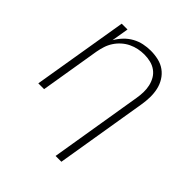

<svg xmlns="http://www.w3.org/2000/svg" viewBox="-203 -670 1006 1006"><g transform="rotate(45 300.0 -166.5)"><path d="M372 205 457 -311Q461 -334 461.5 -357.5Q462 -381 457 -403Q452 -425 441 -444Q430 -463 412 -476Q394 -489 371.5 -494.5Q349 -500 326 -500Q303 -500 281 -495.5Q259 -491 238 -481Q217 -471 199 -455Q181 -439 168 -419Q155 -399 148 -377Q141 -355 137 -333L82 0H39L127 -530H170L154 -435Q168 -459 187.5 -479.5Q207 -500 231.5 -513.5Q256 -527 282.5 -532.5Q309 -538 335 -538Q364 -538 392 -531.5Q420 -525 442 -509Q464 -493 478.5 -469.5Q493 -446 499 -419Q505 -392 504.5 -362.5Q504 -333 499 -304L415 205Z"/></g></svg>

Font: Iosevka Curly XLtExObl
Style: Regular
Weight: 200
Width: 7
Italic angle: -9°
Monospace: yes
Designer: Belleve Invis
Foundry: Belleve Invis
Version: Version 11.0.1; ttfautohint (v1.8.3)